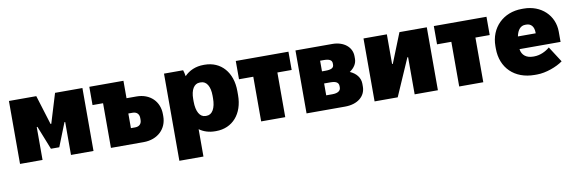

<svg xmlns="http://www.w3.org/2000/svg" viewBox="-52 -948 4670 1562"><g transform="rotate(-10 2283.0 -167.0)"><path d="M48 0H234V-272H240L317 -78H386L463 -272H469V0H655V-520H429L355 -277H349L274 -520H48Z M799 0H1069C1187 0 1263 -77 1263 -179V-197C1263 -300 1190 -376 1076 -376H994V-520H712V-369H799ZM987 -130V-251H1022C1059 -251 1076 -228 1076 -198V-183C1076 -153 1059 -130 1022 -130Z M1329 200H1528V-26C1564 0 1608 14 1658 14H1666C1802 14 1892 -89 1892 -243V-277C1892 -431 1802 -534 1666 -534H1658C1593 -534 1538 -510 1499 -469C1496 -487 1492 -507 1487 -520H1329ZM1602 -122C1556 -122 1527 -172 1527 -254V-275C1527 -352 1556 -398 1602 -398H1612C1658 -398 1687 -352 1687 -275V-254C1687 -172 1658 -122 1612 -122Z M2040 0H2239V-369H2357V-520H1922V-369H2040Z M2415 0H2733C2837 0 2904 -55 2904 -136V-159C2904 -209 2871 -249 2820 -271C2857 -296 2880 -330 2880 -369V-390C2880 -466 2814 -520 2719 -520H2415ZM2598 -315V-403H2627C2674 -403 2696 -391 2696 -363V-353C2696 -326 2674 -315 2626 -315ZM2598 -117V-215H2652C2695 -215 2718 -202 2718 -172V-161C2718 -134 2695 -117 2649 -117Z M2977 0H3168L3302 -307H3308V0H3500V-520H3274L3176 -275H3170V-520H2977Z M3676 0H3875V-369H3993V-520H3558V-369H3676Z M4297 14H4318C4390 14 4482 -20 4532 -57L4449 -186C4416 -158 4369 -135 4320 -135H4311C4256 -135 4219 -163 4212 -213V-214H4551V-299C4551 -433 4446 -533 4302 -533H4287C4133 -533 4023 -424 4023 -272V-252C4023 -92 4132 14 4297 14ZM4217 -318C4228 -372 4254 -401 4292 -401H4301C4338 -401 4364 -375 4364 -324V-318Z"/></g></svg>

Font: Fixel Text Black
Style: Regular
Weight: 900
Width: 4
Designer: AlfaBravo + MacPaw
Foundry: Kyrylo Tkachov, Marchela Mozhyna, Serhii Makarenko, Maria Weinstein, Zakhar Kryvoshyya
Version: Version 1.211